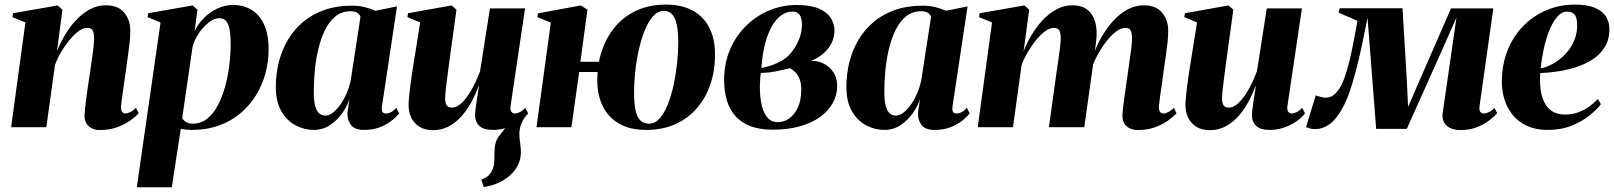

<svg xmlns="http://www.w3.org/2000/svg" viewBox="-20 -538 6826 812"><path d="M221 -321Q233 -353 252.8 -387Q272.5 -421 299.2 -450.2Q326 -479.5 358 -497.5Q390 -515.5 427 -515.5Q480.5 -515.5 505.8 -484Q531 -452.5 531 -409.5Q531 -382.5 528 -355.2Q525 -328 520.8 -300.2Q516.5 -272.5 513 -244Q509.5 -218 505 -187.8Q500.5 -157.5 497 -130.8Q493.5 -104 491.5 -87.5Q491.5 -70 497 -64Q502.5 -58 510 -58Q518.5 -58 530.2 -63.5Q542 -69 555 -82L566.5 -59Q554 -45 531.5 -28.8Q509 -12.5 476.5 -0.2Q444 12 400 12Q386 12 371.5 6Q357 0 347.2 -13.2Q337.5 -26.5 337.5 -48.5Q337.5 -57.5 339.5 -77Q341.5 -96.5 344.8 -121.5Q348 -146.5 351.8 -172.2Q355.5 -198 359 -219.5Q362.5 -245 366 -268.5Q369.5 -292 372.2 -312.2Q375 -332.5 376.5 -348.2Q378 -364 378 -373Q378 -388.5 375.8 -399Q373.5 -409.5 367.2 -414.8Q361 -420 348.5 -420Q331.5 -420 312 -405.8Q292.5 -391.5 273.5 -368.2Q254.5 -345 238.2 -317.5Q222 -290 212.5 -263L176 0H27L87.5 -443L32.5 -465.5L35 -482L224 -515L244 -497Z M558.5 254 659 -443 604 -465.5 606.5 -482 794.5 -515 815 -497 803 -406Q817 -436.5 842.2 -461.8Q867.5 -487 899.5 -502Q931.5 -517 966 -517Q1008.5 -517 1042.5 -497.2Q1076.5 -477.5 1096.2 -435.8Q1116 -394 1116 -329Q1116 -278 1102.8 -228.5Q1089.5 -179 1063 -135.8Q1036.5 -92.5 997.2 -59.2Q958 -26 906 -7.2Q854 11.5 790 11.5Q779 11.5 767.2 10.2Q755.5 9 744.5 7L706.5 254ZM750.5 -38.5Q756 -28.5 767.2 -21.8Q778.5 -15 796 -15Q830 -15 856.2 -36Q882.5 -57 901.2 -92.5Q920 -128 932 -171.8Q944 -215.5 949.8 -262Q955.5 -308.5 955.5 -351Q955.5 -387.5 951.2 -412Q947 -436.5 936.5 -448.8Q926 -461 907.5 -461Q884.5 -461 860.8 -441.5Q837 -422 819 -394.2Q801 -366.5 794.5 -340.5Z M1595.5 -89.5Q1593 -70.5 1597.8 -64.2Q1602.5 -58 1611.5 -58Q1622.5 -58 1633.5 -63.5Q1644.5 -69 1656 -82L1668 -58.5Q1654 -41 1632.5 -24.8Q1611 -8.5 1582.8 1.5Q1554.5 11.5 1519.5 11.5Q1476.5 11.5 1461.2 -13.8Q1446 -39 1450.5 -69.5L1458 -119Q1448.5 -89.5 1427.5 -59.5Q1406.5 -29.5 1375.8 -9Q1345 11.5 1307.5 11.5Q1267 11.5 1230 -8Q1193 -27.5 1169.8 -67.8Q1146.5 -108 1146.5 -170Q1146.5 -225.5 1159.5 -276.5Q1172.5 -327.5 1198.2 -370.5Q1224 -413.5 1262.5 -445.8Q1301 -478 1352.5 -496Q1404 -514 1467.5 -514Q1498.5 -514 1522.8 -507.8Q1547 -501.5 1568.5 -492.5L1659 -511ZM1504.5 -466.5Q1502.5 -475 1492.2 -482.8Q1482 -490.5 1463.5 -490.5Q1425.5 -490.5 1398.8 -468.8Q1372 -447 1354.2 -410.5Q1336.5 -374 1326 -329.5Q1315.5 -285 1311.2 -238.8Q1307 -192.5 1307 -152Q1307 -109 1313.8 -87Q1320.5 -65 1331.8 -57Q1343 -49 1355.5 -49Q1370.5 -49 1386.2 -60.5Q1402 -72 1417 -92.2Q1432 -112.5 1444 -139.2Q1456 -166 1463 -197Z M2026 253 2015.5 222Q2037.5 213.5 2048.8 201.2Q2060 189 2065 173Q2070.5 158.5 2070.5 138.5Q2070.5 118.5 2071.5 98.5Q2072.5 60 2090.8 37.2Q2109 14.5 2123.5 -5L2204.5 -48.5Q2190.5 -30.5 2183.2 -10.2Q2176 10 2176.5 30.5Q2176.5 45.5 2179.8 66.8Q2183 88 2183 108Q2182.5 137.5 2168.8 163.5Q2155 189.5 2130.5 209Q2109 226.5 2082 237.8Q2055 249 2026 253ZM1812.5 12.5Q1776.5 12.5 1753.5 -2.2Q1730.5 -17 1719.2 -40.8Q1708 -64.5 1708 -92.5Q1708 -107 1710 -128Q1712 -149 1715 -172.8Q1718 -196.5 1721.2 -219Q1724.5 -241.5 1727.5 -259L1757 -443L1703 -465.5L1705.5 -482L1890 -515L1910.5 -497L1881 -283Q1878.5 -263.5 1875.2 -238.8Q1872 -214 1869 -190.8Q1866 -167.5 1864.2 -149.8Q1862.5 -132 1862.5 -125.5Q1862.5 -112.5 1864.8 -103Q1867 -93.5 1873.2 -88.2Q1879.5 -83 1891.5 -83Q1914 -83 1936.5 -106.5Q1959 -130 1978.2 -165.8Q1997.5 -201.5 2010.5 -238L2052 -502.5H2200.5L2139 -88Q2137 -72 2143 -65Q2149 -58 2157 -58Q2166.5 -58 2178.8 -64Q2191 -70 2201.5 -82L2213.5 -58.5Q2198.5 -39 2175 -23.2Q2151.5 -7.5 2123.2 2Q2095 11.5 2064.5 11.5Q2025 11.5 2007 -5.8Q1989 -23 1989 -51.5Q1989 -57.5 1990.5 -70.8Q1992 -84 1994.5 -101.5Q1997 -119 2000 -137.8Q2003 -156.5 2005.5 -173H2003.5Q1991 -138 1972.8 -104.8Q1954.5 -71.5 1930.5 -45Q1906.5 -18.5 1876.8 -3Q1847 12.5 1812.5 12.5Z M2434.5 -276.5H2513Q2526.5 -346 2563.5 -401Q2600.5 -456 2659.2 -487.2Q2718 -518.5 2796.5 -518.5Q2864 -518.5 2910.5 -492.8Q2957 -467 2980.5 -419.5Q3004 -372 3004 -307.5Q3004 -241 2984.8 -183Q2965.5 -125 2928.2 -81.5Q2891 -38 2836.8 -13.2Q2782.5 11.5 2712.5 11.5Q2644.5 11.5 2598.5 -15Q2552.5 -41.5 2529.2 -88.8Q2506 -136 2506 -198.5Q2506 -207 2506.5 -216Q2507 -225 2507.5 -233.5H2429.5L2396.5 0H2249L2309.5 -442.5L2252.5 -465.5L2255 -481.5L2436.5 -515L2464.5 -497ZM2787.5 -492Q2762 -492 2742 -469.5Q2722 -447 2706.8 -409.5Q2691.5 -372 2681.5 -326.8Q2671.5 -281.5 2666.5 -235Q2661.5 -188.5 2661.5 -148.5Q2661.5 -100.5 2668 -71Q2674.5 -41.5 2688.8 -28.2Q2703 -15 2725.5 -15Q2750 -15 2769.8 -37.2Q2789.5 -59.5 2804.2 -96.5Q2819 -133.5 2828.8 -178.8Q2838.5 -224 2843.5 -270.8Q2848.5 -317.5 2848.5 -358.5Q2848.5 -405 2842 -434.5Q2835.5 -464 2822 -478Q2808.5 -492 2787.5 -492Z M3247.5 10.5Q3194 10.5 3155 -4Q3116 -18.5 3091 -46.2Q3066 -74 3054.2 -112.8Q3042.5 -151.5 3042.5 -199Q3042.5 -270.5 3067.5 -328.8Q3092.5 -387 3135.8 -429.2Q3179 -471.5 3234 -494.2Q3289 -517 3348.5 -517Q3407.5 -517 3442.8 -501.8Q3478 -486.5 3493.5 -461.8Q3509 -437 3509 -408.5Q3509 -379 3496 -354.2Q3483 -329.5 3461 -310.8Q3439 -292 3411 -281Q3442 -281 3466.8 -267.5Q3491.5 -254 3506 -230Q3520.5 -206 3520.5 -174.5Q3520.5 -136 3502 -102.5Q3483.5 -69 3448.5 -43.5Q3413.5 -18 3362.8 -3.8Q3312 10.5 3247.5 10.5ZM3269.5 -21.5Q3297 -21.5 3319 -38Q3341 -54.5 3354.5 -84.2Q3368 -114 3368.5 -154Q3369.5 -180.5 3363.2 -199.2Q3357 -218 3345.8 -230.2Q3334.5 -242.5 3320 -249.5Q3308 -247 3293.8 -243.5Q3279.5 -240 3265 -237Q3250.5 -234 3236 -232Q3227 -231.5 3217.2 -230.5Q3207.5 -229.5 3197.5 -229.5Q3196 -217.5 3194.8 -201.5Q3193.5 -185.5 3193.5 -170.5Q3193.5 -132.5 3200.2 -98.5Q3207 -64.5 3223.8 -43Q3240.5 -21.5 3269.5 -21.5ZM3200 -250.5Q3225 -255 3247.2 -263.2Q3269.5 -271.5 3287.2 -282Q3305 -292.5 3314.5 -302.5Q3333.5 -322.5 3346 -344.2Q3358.5 -366 3365 -388.5Q3371.5 -411 3371.5 -432.5Q3371.5 -459.5 3362.5 -474.2Q3353.5 -489 3331 -489Q3308 -489 3286.5 -474.8Q3265 -460.5 3247 -431.2Q3229 -402 3216.8 -357.2Q3204.5 -312.5 3200 -250.5Z M4008.5 -89.5Q4006 -70.5 4010.8 -64.2Q4015.5 -58 4024.5 -58Q4035.5 -58 4046.5 -63.5Q4057.5 -69 4069 -82L4081 -58.5Q4067 -41 4045.5 -24.8Q4024 -8.5 3995.8 1.5Q3967.5 11.5 3932.5 11.5Q3889.5 11.5 3874.2 -13.8Q3859 -39 3863.5 -69.5L3871 -119Q3861.5 -89.5 3840.5 -59.5Q3819.5 -29.5 3788.8 -9Q3758 11.5 3720.5 11.5Q3680 11.5 3643 -8Q3606 -27.5 3582.8 -67.8Q3559.5 -108 3559.5 -170Q3559.5 -225.5 3572.5 -276.5Q3585.5 -327.5 3611.2 -370.5Q3637 -413.5 3675.5 -445.8Q3714 -478 3765.5 -496Q3817 -514 3880.5 -514Q3911.5 -514 3935.8 -507.8Q3960 -501.5 3981.5 -492.5L4072 -511ZM3917.5 -466.5Q3915.5 -475 3905.2 -482.8Q3895 -490.5 3876.5 -490.5Q3838.5 -490.5 3811.8 -468.8Q3785 -447 3767.2 -410.5Q3749.5 -374 3739 -329.5Q3728.5 -285 3724.2 -238.8Q3720 -192.5 3720 -152Q3720 -109 3726.8 -87Q3733.5 -65 3744.8 -57Q3756 -49 3768.5 -49Q3783.5 -49 3799.2 -60.5Q3815 -72 3830 -92.2Q3845 -112.5 3857 -139.2Q3869 -166 3876 -197Z M4332.5 -497 4309 -321Q4321 -353 4340.8 -387Q4360.5 -421 4387.2 -450.2Q4414 -479.5 4446.2 -497.5Q4478.5 -515.5 4515 -515.5Q4556 -515.5 4580 -495.8Q4604 -476 4612.8 -441.2Q4621.5 -406.5 4615.5 -362.5Q4615 -355 4613.2 -342.5Q4611.5 -330 4609.2 -316.2Q4607 -302.5 4605 -291.5L4589.5 -264.5Q4606.5 -321 4630.8 -367Q4655 -413 4684.8 -446.2Q4714.5 -479.5 4747.8 -497.5Q4781 -515.5 4816.5 -515.5Q4870 -515.5 4895.2 -484Q4920.5 -452.5 4920.5 -409.5Q4920.5 -382.5 4917.5 -355.2Q4914.5 -328 4910.2 -300.2Q4906 -272.5 4902 -244Q4899 -218 4894.5 -187.8Q4890 -157.5 4886.2 -130.8Q4882.5 -104 4881 -87.5Q4881 -70 4886.5 -64Q4892 -58 4899 -58Q4908 -58 4919.8 -63.5Q4931.5 -69 4944.5 -82L4956 -59Q4943 -45 4920.8 -28.8Q4898.5 -12.5 4866 -0.2Q4833.5 12 4789.5 12Q4775.5 12 4760.8 6Q4746 0 4736.5 -13.2Q4727 -26.5 4727 -48.5Q4727 -60.5 4730.5 -90.2Q4734 -120 4739.2 -155.2Q4744.5 -190.5 4748.5 -219.5Q4753 -253 4757.5 -283.5Q4762 -314 4764.8 -337.5Q4767.5 -361 4767.5 -373Q4767.5 -396.5 4762.2 -408.2Q4757 -420 4738 -420Q4720 -420 4698.8 -403.8Q4677.5 -387.5 4656.5 -359.8Q4635.5 -332 4617.2 -296.8Q4599 -261.5 4587.5 -223.5L4610 -315.5Q4607.5 -298 4606.2 -287.2Q4605 -276.5 4603.2 -266Q4601.5 -255.5 4599 -237.5L4565.5 0H4416L4446.5 -219.5Q4451.5 -253 4455.8 -283.5Q4460 -314 4463 -337.5Q4466 -361 4466 -373Q4466 -396.5 4460.8 -408.2Q4455.5 -420 4436.5 -420Q4419.5 -420 4400 -405.8Q4380.5 -391.5 4361.5 -368.2Q4342.5 -345 4326.5 -317.5Q4310.5 -290 4300.5 -263L4264 0H4115L4175.5 -443L4120.5 -465.5L4123 -482L4312 -515Z M5098 12.5Q5062 12.5 5039 -2.2Q5016 -17 5004.8 -40.8Q4993.5 -64.5 4993.5 -92.5Q4993.5 -107 4995.5 -128Q4997.5 -149 5000.5 -172.8Q5003.5 -196.5 5006.8 -219Q5010 -241.5 5013 -259L5042.5 -443L4988.5 -465.5L4991 -482L5175.5 -515L5196 -497L5166.5 -283Q5164 -263.5 5160.8 -238.8Q5157.5 -214 5154.5 -190.8Q5151.5 -167.5 5149.8 -149.8Q5148 -132 5148 -125.5Q5148 -112.5 5150.2 -103Q5152.5 -93.5 5158.8 -88.2Q5165 -83 5177 -83Q5199.5 -83 5222 -106.5Q5244.5 -130 5263.8 -165.8Q5283 -201.5 5296 -238L5337.5 -502.5H5486L5424.5 -88Q5422.5 -72 5428.5 -65Q5434.5 -58 5442.5 -58Q5452 -58 5464.2 -64Q5476.5 -70 5487 -82L5499 -58.5Q5484 -39 5460.5 -23.2Q5437 -7.5 5408.8 2Q5380.5 11.5 5350 11.5Q5310.5 11.5 5292.5 -5.8Q5274.5 -23 5274.5 -51.5Q5274.5 -57.5 5276 -70.8Q5277.5 -84 5280 -101.5Q5282.5 -119 5285.5 -137.8Q5288.5 -156.5 5291 -173H5289Q5276.5 -138 5258.2 -104.8Q5240 -71.5 5216 -45Q5192 -18.5 5162.2 -3Q5132.5 12.5 5098 12.5Z M6157.5 12Q6117.5 12 6097 -7.8Q6076.5 -27.5 6081.5 -61.5L6113 -279L6139.5 -463.5L6066 -297.5L5929.5 7H5800L5776 -303L5763.5 -462.5Q5752 -403 5740 -347.2Q5728 -291.5 5715 -241.5Q5702 -191.5 5687.8 -150Q5673.5 -108.5 5656 -78Q5630 -31.5 5601.5 -11.8Q5573 8 5543.5 8Q5534.5 8 5526.8 6.8Q5519 5.5 5513.2 3.5Q5507.5 1.5 5503.5 -1L5544.5 -134.5Q5550.5 -132.5 5557 -130.5Q5563.5 -128.5 5571.2 -126.8Q5579 -125 5586.5 -125Q5593 -125 5598.8 -126.2Q5604.5 -127.5 5610.8 -130.2Q5617 -133 5624 -139.2Q5631 -145.5 5638.5 -155Q5654 -175.5 5666.2 -209.5Q5678.5 -243.5 5688.2 -285Q5698 -326.5 5706 -369.5Q5714 -412.5 5721 -450L5641 -484.5L5646 -503H5911.5L5930 -193L5935 -86L5981.5 -193L6116.5 -502.5H6295.5L6237 -88Q6235.5 -76 6238 -69.5Q6240.5 -63 6245.5 -60.5Q6250.5 -58 6255 -58Q6263.5 -58 6275.5 -63.2Q6287.5 -68.5 6300.5 -81.5L6312 -59Q6299.5 -45 6277.8 -28.5Q6256 -12 6226 0Q6196 12 6157.5 12Z M6750.5 -97.5Q6736 -77.5 6705 -51.8Q6674 -26 6628.5 -7.2Q6583 11.5 6524.5 11.5Q6475 11.5 6438.2 -5.5Q6401.5 -22.5 6378 -51.2Q6354.5 -80 6343 -116.2Q6331.5 -152.5 6331.5 -191.5Q6331.5 -261.5 6354.2 -321Q6377 -380.5 6419 -424.8Q6461 -469 6517.5 -493.8Q6574 -518.5 6640.5 -518.5Q6693 -518.5 6725 -505Q6757 -491.5 6771.8 -468.2Q6786.5 -445 6786.5 -415Q6786.5 -371 6767.2 -339.5Q6748 -308 6715.8 -287Q6683.5 -266 6644.8 -253.8Q6606 -241.5 6566.5 -235.8Q6527 -230 6494 -229Q6491.5 -194 6495.2 -162.2Q6499 -130.5 6510.8 -106.2Q6522.5 -82 6544.2 -67.8Q6566 -53.5 6599 -53.5Q6629 -53.5 6654.8 -63Q6680.5 -72.5 6701.2 -87.5Q6722 -102.5 6737.5 -119.5ZM6608.5 -489Q6584.5 -489 6565.2 -466.5Q6546 -444 6531.8 -408Q6517.5 -372 6508.5 -330Q6499.5 -288 6496 -249Q6516 -252.5 6537.5 -263Q6559 -273.5 6579 -289.8Q6599 -306 6615 -327.2Q6631 -348.5 6640.5 -374.5Q6650 -400.5 6650 -430.5Q6650 -464.5 6638.8 -476.8Q6627.5 -489 6608.5 -489Z"/></svg>

Font: Merriweather 144pt ExtraBold
Style: Italic
Weight: 800
Italic angle: -7.8°
Version: Version 2.101